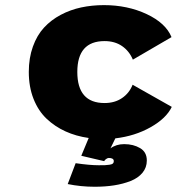

<svg xmlns="http://www.w3.org/2000/svg" viewBox="-20 -532 750 750"><path d="M387 97.5 297.5 76.5 326.5 7Q277 0 235.8 -18.8Q194.5 -37.5 162 -68.2Q129.5 -99 111 -145.8Q92.5 -192.5 92.5 -251Q92.5 -305.5 108.5 -350Q124.5 -394.5 152 -424.2Q179.5 -454 217.2 -474Q255 -494 297.2 -503Q339.5 -512 386 -512Q478 -512 552.8 -477Q627.5 -442 650 -387L499 -299Q485 -332.5 456.8 -352Q428.5 -371.5 388.5 -371.5Q282 -371.5 282 -251Q282 -129.5 388.5 -129.5Q428 -129.5 456.5 -148.8Q485 -168 498 -201L651 -114.5Q629.5 -69.5 568.2 -35Q507 -0.5 430.5 8.5L411.5 47.5Q434 31 465 31Q501 31 527.2 46.5Q553.5 62 553.5 95Q553.5 122.5 536.5 143Q519.5 163.5 490.2 175Q461 186.5 426 192Q391 197.5 350 197.5Q295.5 197.5 244.5 187L275.5 105.5Q330.5 113.5 366 113.5Q383 113.5 390.5 113.2Q398 113 407.8 111.5Q417.5 110 421 106.8Q424.5 103.5 424.5 97.5Q424.5 85 405 85Q400.5 85 394.8 89Q389 93 387 97.5Z"/></svg>

Font: League Mono ExtraBold
Style: Regular
Weight: 800
Width: 6
Designer: Tyler Finck
Foundry: The League of Moveable Type / Tyler Finck
Version: Version 2.210